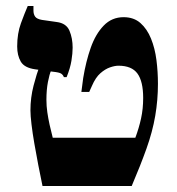

<svg xmlns="http://www.w3.org/2000/svg" viewBox="-20 -617 586 637"><path d="M121 0Q114 -33 107 -69.5Q100 -106 94 -140.5Q88 -175 84.5 -204.5Q81 -234 81 -251Q81 -293 91.5 -333.5Q102 -374 111 -395L150 -384Q144 -371 139 -345Q134 -319 134 -286Q134 -265 137 -244.5Q140 -224 144.5 -203.5Q149 -183 155 -160H429Q441 -192 448 -224Q455 -256 455 -292Q455 -347 436 -373Q417 -399 373 -399Q361 -399 345 -393.5Q329 -388 313 -374Q297 -360 285 -332L276 -312H250L256 -358Q265 -413 281 -458.5Q297 -504 324 -532Q351 -560 390 -560Q424 -560 446 -540.5Q468 -521 481 -489Q494 -457 499 -418Q504 -379 504 -339Q504 -285 495 -232.5Q486 -180 466 -124Q446 -68 417 0ZM192 -361Q189 -369 182.5 -373Q176 -377 156 -379L97 -387Q61 -392 49 -412.5Q37 -433 37 -463Q37 -506 49.5 -540Q62 -574 72 -597H91V-582Q91 -570 96.5 -562Q102 -554 119 -551L168 -544Q200 -540 210.5 -515Q221 -490 221 -459Q221 -440 217 -415.5Q213 -391 201 -361Z"/></svg>

Font: Frank Ruhl Libre
Style: Bold
Weight: 700
Designer: Yanek Iontef
Foundry: Fontef
Version: Version 6.004